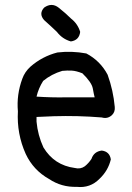

<svg xmlns="http://www.w3.org/2000/svg" viewBox="-20 -742 540 783"><path d="M160 -711Q191 -733 219.5 -710.5Q248 -688 270 -666Q297 -645 307 -612Q303 -578 269 -573Q234 -583 212 -612Q187 -636 160 -660Q137 -686 160 -711ZM214 -528Q273 -535 332 -524Q389 -494 419 -437Q442 -373 448 -306Q450 -286 437 -273Q419 -256 395 -263Q297 -271 199 -268Q164 -267 129 -265V-246Q134 -191 157 -141Q201 -68 285 -57Q308 -51 326 -64Q342 -77 353 -94Q363 -124 395 -128Q427 -124 432 -92Q421 -46 386 -13Q348 26 293 20Q231 22 180 -12Q116 -48 85 -114Q48 -196 53 -288Q47 -356 71 -421Q81 -449 104 -470Q152 -512 214 -528ZM316 -443Q291 -453 273 -454Q255 -455 234 -453Q190 -440 156 -412Q137 -382 129 -348Q188 -344 247 -345H366Q363 -356 358.5 -381Q354 -406 316 -443Z"/></svg>

Font: Kosefont JP
Style: Regular
Weight: 400
Designer: Nozomi Seto 瀬戸のぞみ
Version: Version 3.00;June 19, 2020